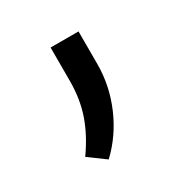

<svg xmlns="http://www.w3.org/2000/svg" viewBox="-72 -152 335 349"><g transform="rotate(-30 96.0 22.5)"><path d="M64 137.2 29.3 111.8Q52.2 79.6 63.2 47.9Q74.2 16.1 74.2 -22V-91.8H132.8V-23.4Q132.8 22 114.5 64.5Q96.2 106.9 64 137.2Z"/></g></svg>

Font: Suwannaphum Light
Style: Regular
Weight: 300
Designer: Danh Hong
Version: Version 8.002; ttfautohint (v1.8.3)